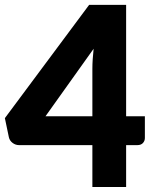

<svg xmlns="http://www.w3.org/2000/svg" viewBox="-22 -748 622 768"><path d="M557.5 -283V-196Q557.5 -184.5 549.8 -176Q542 -167.5 527.5 -167.5H482.5V0H347.5V-167.5H54.5Q40 -167.5 28.2 -176.5Q16.5 -185.5 13.5 -199L-2.5 -275.5L334.5 -728.5H482.5V-283ZM347.5 -283V-473Q347.5 -490.5 348.8 -510.8Q350 -531 352.5 -553L160 -283Z"/></svg>

Font: Lato
Style: Regular
Weight: 900
Designer: Lukasz Dziedzic with Adam Twardoch and Botio Nikoltchev
Foundry: tyPoland Lukasz Dziedzic
Version: Version 2.010; 2014-09-01; http://www.latofonts.com/; ttfaut